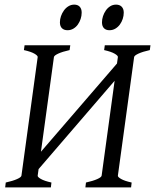

<svg xmlns="http://www.w3.org/2000/svg" viewBox="-20 -811 671 831"><path d="M2.4 0 4.9 -21Q35.6 -27.8 53.7 -35.9Q71.8 -43.9 72.8 -50.8L143.1 -564Q144 -569.8 129.2 -578.6Q114.3 -587.4 83.5 -594.2L86.4 -615.2H284.2L281.2 -594.2Q250.5 -587.4 232.4 -579.1Q214.4 -570.8 213.4 -564L157.2 -154.3L486.3 -536.1L490.2 -564Q491.2 -569.8 476.3 -578.6Q461.4 -587.4 430.7 -594.2L433.6 -615.2H631.3L628.4 -594.2Q597.7 -587.4 579.6 -579.1Q561.5 -570.8 560.5 -564L490.2 -50.8Q489.3 -44.9 504.2 -36.4Q519 -27.8 549.8 -21L547.4 0H349.6L352.1 -21Q382.8 -27.8 400.9 -35.9Q418.9 -43.9 419.9 -50.8L476.1 -461.4L147 -79.1L143.1 -50.8Q142.1 -44.9 157 -36.4Q171.9 -27.8 202.6 -21L200.2 0ZM333.5 -756.3Q333.5 -742.7 329.1 -729.2Q324.7 -715.8 316.9 -704.8Q309.1 -693.8 297.6 -687Q286.1 -680.2 272.5 -680.2Q256.8 -680.2 248 -689Q239.3 -697.8 239.3 -714.4Q239.3 -727.5 243.9 -741Q248.5 -754.4 256.6 -765.6Q264.6 -776.9 276.1 -783.9Q287.6 -791 301.3 -791Q316.4 -791 325 -782Q333.5 -772.9 333.5 -756.3ZM515.6 -756.3Q515.6 -742.7 511.2 -729.2Q506.8 -715.8 498.8 -704.8Q490.7 -693.8 479.2 -687Q467.8 -680.2 453.6 -680.2Q438.5 -680.2 429.9 -689Q421.4 -697.8 421.4 -714.4Q421.4 -727.5 425.8 -741Q430.2 -754.4 438 -765.6Q445.8 -776.9 457 -783.9Q468.3 -791 482.4 -791Q497.6 -791 506.6 -782Q515.6 -772.9 515.6 -756.3Z"/></svg>

Font: Gentium Plus
Style: Italic
Weight: 400
Italic angle: -8°
Designer: J. Victor Gaultney, Annie Olsen, Iska Routamaa
Foundry: SIL International
Version: Version 1.510